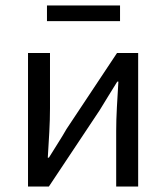

<svg xmlns="http://www.w3.org/2000/svg" viewBox="-20 -679 605 699"><path d="M82 0V-486H162V-284Q162 -245 159.5 -198.5Q157 -152 154 -105H158Q172 -128 190.5 -157Q209 -186 222 -209L406 -486H483V0H403V-202Q403 -241 405.5 -287.5Q408 -334 411 -382H407Q393 -359 374.5 -329.5Q356 -300 343 -278L158 0ZM151 -602V-659H417V-602Z"/></svg>

Font: Processing Sans Pro
Style: Regular
Weight: 400
Designer: Paul D. Hunt
Foundry: Adobe Systems Incorporated
Version: Version 2.020;PS 2.000;hotconv 1.0.86;makeotf.lib2.5.63406